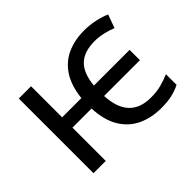

<svg xmlns="http://www.w3.org/2000/svg" viewBox="-116 -755 974 974"><g transform="rotate(-45 371.0 -268.0)"><path d="M562 10Q492 10 436.5 -16Q381 -42 347.5 -97Q314 -152 310 -239H173V0H85V-536H173V-313H311Q320 -395 354 -446.5Q388 -498 442 -522Q496 -546 563 -546Q604 -546 642 -537.5Q680 -529 707 -517L681 -445Q655 -456 623.5 -463Q592 -470 563 -470Q486 -470 447 -431.5Q408 -393 401 -313H657V-239H400Q409 -65 562 -65Q606 -65 638.5 -74Q671 -83 700 -95V-19Q672 -5 640 2.5Q608 10 562 10Z"/></g></svg>

Font: Apis
Style: Regular
Weight: 400
Designer: Monotype Design Team
Foundry: Monotype Imaging Inc.
Version: Version 2.000; build 0001